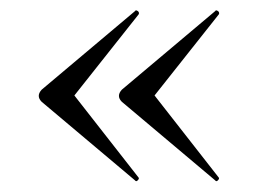

<svg xmlns="http://www.w3.org/2000/svg" viewBox="-20 -382 496 364"><path d="M236 -40 59 -189Q48 -200 59 -212L236 -361Q237 -363 239.5 -362Q242 -361 243 -359Q244 -357 243 -355L121 -201L243 -45Q244 -43 241 -40Q238 -37 236 -40ZM388 -40 211 -189Q200 -200 211 -212L388 -361Q389 -363 391.5 -362Q394 -361 395 -359Q396 -357 395 -355L273 -201L395 -45Q396 -43 393 -40Q390 -37 388 -40Z"/></svg>

Font: Cormorant
Style: Regular
Weight: 400
Designer: Christian Thalmann (Catharsis Fonts)
Version: Version 1.000;PS 001.000;hotconv 1.0.70;makeotf.lib2.5.58329